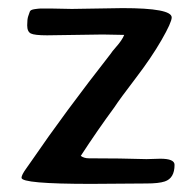

<svg xmlns="http://www.w3.org/2000/svg" viewBox="-20 -452 483 473"><path d="M157 -430 282 -432Q403 -432 403 -409Q403 -397 378 -353.5Q353 -310 314 -259Q275 -208 262 -188Q220 -131 179 -68Q187 -62 199 -62Q278 -62 341 -60L375 -61Q410 -61 410 -46Q410 -13 386 -5Q371 0 341 0L204 1Q33 1 33 -14Q33 -21 45 -37.5Q57 -54 58 -56Q138 -173 253 -320Q256 -325 264 -334Q281 -353 286 -366L233 -367Q233 -367 96 -365Q65 -365 56 -369.5Q47 -374 47 -389.5Q47 -405 49.5 -412Q52 -419 53.5 -423.5Q55 -428 65.5 -429.5Q76 -431 80 -431H106Z"/></svg>

Font: Cagliostro
Style: Regular
Weight: 400
Designer: Matthew Desmond
Foundry: Matthew Desmond
Version: Version